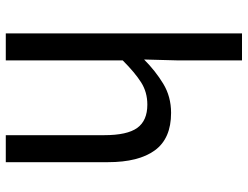

<svg xmlns="http://www.w3.org/2000/svg" viewBox="-114 -722 836 647"><g transform="rotate(90 303.5 -398.0)"><path d="M92 0V-796H183V-578L180 -466Q218 -504 261.5 -530.5Q305 -557 360 -557Q446 -557 486 -502.5Q526 -448 526 -344V0H435V-332Q435 -409 410.5 -443Q386 -477 332 -477Q290 -477 257 -456Q224 -435 183 -394V0Z"/></g></svg>

Font: Chiron Sans HK TT
Style: Regular
Weight: 400
Designer: Ryoko NISHIZUKA 西塚涼子 (kana, bopomofo & ideographs); Paul D. Hunt (Latin, Greek & Cyrillic); Sandoll Communications 산돌커뮤니
Foundry: Adobe
Version: Version 2.022;hotconv 1.0.109;makeotfexe 2.5.65596